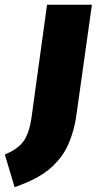

<svg xmlns="http://www.w3.org/2000/svg" viewBox="-134 -554 403 800"><path d="M-73.2 226.1 -113.8 89.8Q-62 68.8 -37.4 36.4Q-12.7 3.9 -2.9 -63L62 -534.2H249L184.1 -73.2Q178.2 -31.2 166.7 4.4Q155.3 40 141.1 66.7Q127 93.3 106.9 116Q86.9 138.7 67.9 154.1Q48.8 169.4 23.2 183.6Q-2.4 197.8 -23.7 206.8Q-44.9 215.8 -73.2 226.1Z"/></svg>

Font: Fira Sans Compressed Heavy
Style: Italic
Weight: 900
Width: 3
Italic angle: -8°
Designer: Carrois Corporate & Edenspiekermann AG
Foundry: Carrois Corporate GbR & Edenspiekermann AG
Version: Version 4.203;PS 004.203;hotconv 1.0.88;makeotf.lib2.5.64775